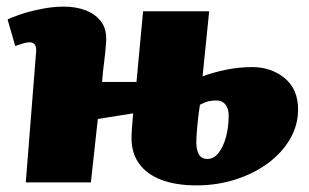

<svg xmlns="http://www.w3.org/2000/svg" viewBox="-20 -552 935 581"><path d="M613 -518 593 -321Q625 -333 664 -341Q703 -349 743 -349Q801 -349 841.5 -315.5Q882 -282 882 -221Q882 -173 857.5 -131Q833 -89 790 -57.5Q747 -26 691.5 -8.5Q636 9 575 9Q513 9 469 -7.5Q425 -24 401.5 -56Q378 -88 378 -134Q378 -145 379.5 -167.5Q381 -190 383 -209L276 -192L255 0H58L89 -392Q91 -408 86 -416Q81 -424 70 -424Q62 -424 51.5 -421Q41 -418 26 -413L3 -493Q14 -499 42 -508.5Q70 -518 105.5 -525Q141 -532 174 -532Q211 -532 241 -520Q271 -508 287.5 -484.5Q304 -461 301 -423Q299 -393 295 -363.5Q291 -334 289 -304H393L413 -518ZM585 -235Q583 -222 581 -207Q579 -192 577.5 -175.5Q576 -159 575 -145Q574 -131 574 -121Q574 -100 581.5 -85.5Q589 -71 608 -71Q627 -71 641.5 -89.5Q656 -108 664 -138Q672 -168 672 -202Q672 -224 662 -236Q652 -248 635 -248Q623 -248 611.5 -245.5Q600 -243 585 -235Z"/></svg>

Font: Literata 18pt Black
Style: Italic
Weight: 900
Italic angle: -2°
Designer: Latin by Veronika Burian and Jose Scaglione. Greek by Irene Vlachou. Cyrillic by Vera Evstafieva
Foundry: TypeTogether
Version: Version 3.103;gftools[0.9.29]